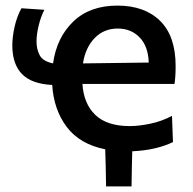

<svg xmlns="http://www.w3.org/2000/svg" viewBox="-20 -532 688 686"><path d="M359 134Q358.5 101 357.8 67.8Q357 34.5 356 1.5Q264.5 -17 218.2 -78.8Q172 -140.5 166.5 -228.5Q93 -232 58.5 -267.5Q24 -303 24 -370Q24 -399.5 32 -435.8Q40 -472 56.5 -502.5L138.5 -497Q125.5 -471.5 118 -440Q110.5 -408.5 110.5 -384.5Q110.5 -355.5 122 -334.2Q133.5 -313 169.5 -305.5Q182.5 -398 241.8 -455Q301 -512 399.5 -512Q496.5 -512 552 -457.5Q607.5 -403 607.5 -296Q607.5 -258.5 603.5 -232H274.5Q279 -161.5 320.5 -121.5Q362 -81.5 443.5 -81.5Q476.5 -81.5 517.8 -90.2Q559 -99 594.5 -118L598 -24.5Q572.5 -11.5 535.2 -2.5Q498 6.5 452.5 8.5Q451.5 40 451 71.2Q450.5 102.5 450 134ZM400.5 -430Q351 -430 318 -395.8Q285 -361.5 276.5 -305.5L511.5 -308.5Q509.5 -366.5 479 -398.2Q448.5 -430 400.5 -430Z"/></svg>

Font: Commissioner Medium
Style: Regular
Weight: 500
Designer: Kostas Bartsokas
Foundry: Kostas Bartsokas
Version: Version 1.000; ttfautohint (v1.8.3)